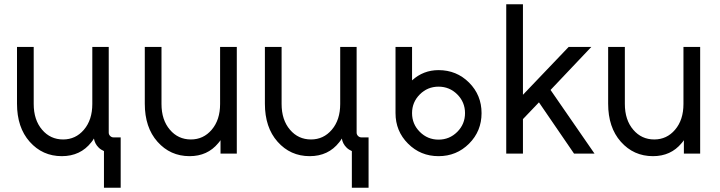

<svg xmlns="http://www.w3.org/2000/svg" viewBox="-20 -720 3374 900"><path d="M59.7 -500V-234Q59.7 -122.7 119 -55.8Q179 12 269.8 12Q357.2 12 408.2 -53.3Q411.5 -57.8 414.8 -62Q418 -66.2 420.3 -70.8Q424.3 -46.2 442.2 -28.5Q447.8 -22.7 454.3 -18.8Q460.8 -14.8 467.3 -11.8V160H545.7V-76H512Q503 -76 496.3 -82.7Q489.7 -89.3 489.7 -98.3V-500H412.7V-232.7Q412.7 -157.7 373.2 -111.7Q334.5 -66.3 275.8 -66.3Q216.2 -66.3 177.5 -111.7Q138 -157.7 138 -232.7V-500Z M658.7 -500V-234Q658.7 -122.7 718 -55.8Q778 12 868.8 12Q952.5 12 1002.8 -48.8Q1005.2 -51.8 1008.2 -55.3Q1011.3 -58.8 1013.7 -62.8V0H1090V-500H1011.7V-232.7Q1011.7 -157.7 972.2 -111.7Q933.5 -66.3 874.8 -66.3Q815.2 -66.3 776.5 -111.7Q737 -157.7 737 -232.7V-500Z M1221.7 -500V-234Q1221.7 -122.7 1281 -55.8Q1341 12 1431.8 12Q1519.2 12 1570.2 -53.3Q1573.5 -57.8 1576.8 -62Q1580 -66.2 1582.3 -70.8Q1586.3 -46.2 1604.2 -28.5Q1609.8 -22.7 1616.3 -18.8Q1622.8 -14.8 1629.3 -11.8V160H1707.7V-76H1674Q1665 -76 1658.3 -82.7Q1651.7 -89.3 1651.7 -98.3V-500H1574.7V-232.7Q1574.7 -157.7 1535.2 -111.7Q1496.5 -66.3 1437.8 -66.3Q1378.2 -66.3 1339.5 -111.7Q1300 -157.7 1300 -232.7V-500Z M2035.7 -313.8Q2087.1 -313.8 2123.5 -277.5Q2159.8 -241.1 2159.8 -189.7Q2159.8 -138.2 2123.5 -101.9Q2087.1 -65.5 2035.7 -65.5Q1984.2 -65.5 1947.9 -101.9Q1911.5 -138.2 1911.5 -189.7Q1911.5 -241.1 1947.9 -277.5Q1984.2 -313.8 2035.7 -313.8ZM2035.7 -391.3Q1964.3 -391.3 1911.5 -343.2V-500H1834V-189.7Q1834 -105.2 1892.7 -46.7Q1951.2 12 2035.7 12Q2120.2 12 2178.8 -46.7Q2237.3 -105.2 2237.3 -189.7Q2237.3 -274.2 2178.8 -332.8Q2120.2 -391.3 2035.7 -391.3Z M2353 0H2431.3V-161.7L2506.3 -240.2L2670.8 0H2766.8L2560.7 -298.3L2751.8 -500H2645.5L2431.3 -275.7V-700H2353Z M2830.7 -500V-234Q2830.7 -122.7 2890 -55.8Q2950 12 3040.8 12Q3124.5 12 3174.8 -48.8Q3177.2 -51.8 3180.2 -55.3Q3183.3 -58.8 3185.7 -62.8V0H3262V-500H3183.7V-232.7Q3183.7 -157.7 3144.2 -111.7Q3105.5 -66.3 3046.8 -66.3Q2987.2 -66.3 2948.5 -111.7Q2909 -157.7 2909 -232.7V-500Z"/></svg>

Font: Unageo Variable
Style: Regular
Weight: 300
Designer: Richard Sepsi
Foundry: Richard Sepsi
Version: Version 2.200